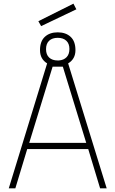

<svg xmlns="http://www.w3.org/2000/svg" viewBox="-20 -1031 632 1051"><path d="M296 -854Q340 -854 366.5 -829.5Q393 -805 393 -756.5Q393 -708 353 -684L564 0H528L463 -215H129L64 0H28L238 -684Q199 -708 199 -756.5Q199 -805 225.5 -829.5Q252 -854 296 -854ZM268 -666 140 -249H452L324 -666ZM249 -808Q232 -792 232 -762Q232 -732 249 -716Q266 -700 296 -700H302Q329 -702 344.5 -718Q360 -734 360 -763Q360 -792 343 -808Q326 -824 296 -824Q266 -824 249 -808ZM190 -915 382 -1011 398 -980 205 -888Z"/></svg>

Font: Titillium Web[RUS by Daymarius]
Style: Regular
Weight: 200
Designer: Cyrillization by Daymarius
Foundry: Cyrillization by Daymarius
Version: Version 1.002 September 11, 2018